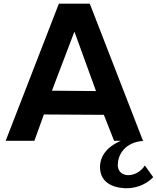

<svg xmlns="http://www.w3.org/2000/svg" viewBox="-20 -770 858 1050"><path d="M772 135C754 165 717 188 682 188C646 188 624 165 624 132C624 83 657 5 772 0H762L471 -750H302L11 0H168L220 -144L548 -142L604 0H641C562 34 527 86 527 144C527 220 585 254 657 259C714 263 774 244 818 199ZM264 -274 387 -597 505 -272Z"/></svg>

Font: Oakes Bold
Style: Regular
Weight: 700
Designer: Samuel Oakes
Foundry: Samuel Oakes
Version: Version 1.003;PS 001.003;hotconv 1.0.88;makeotf.lib2.5.64775